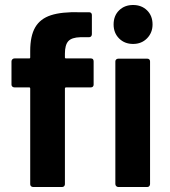

<svg xmlns="http://www.w3.org/2000/svg" viewBox="-20 -749 681 769"><path d="M101 -11V-394Q101 -399 97 -399H38Q33 -399 29.5 -402Q26 -405 26 -410V-503Q26 -508 29.5 -511.5Q33 -515 38 -515H97Q101 -515 101 -519V-545Q101 -605 121 -639.5Q141 -674 184 -688Q227 -702 299 -700H337Q342 -700 345 -697Q348 -694 348 -689V-612Q348 -607 345 -603.5Q342 -600 337 -600H302Q267 -599 253.5 -584Q240 -569 240 -534V-519Q240 -515 245 -515H344Q355 -515 355 -503V-410Q355 -405 352 -402Q349 -399 344 -399H245Q240 -399 240 -394V-11Q240 -7 237 -3.5Q234 0 229 0H113Q108 0 104.5 -3Q101 -6 101 -11ZM442 -12V-503Q442 -508 445.5 -511Q449 -514 454 -514H570Q575 -514 578 -511Q581 -508 581 -503V-12Q581 -7 578 -3.5Q575 0 570 0H454Q449 0 445.5 -3.5Q442 -7 442 -12ZM513 -729Q547 -729 569 -707.5Q591 -686 591 -651Q591 -618 569 -595.5Q547 -573 513 -573Q479 -573 457 -595Q435 -617 435 -651Q435 -686 457 -707.5Q479 -729 513 -729Z"/></svg>

Font: Barlow GEO Bold
Style: Regular
Weight: 700
Designer: Jeremy Tribby
Foundry: Tribby Type
Version: Version 1.408